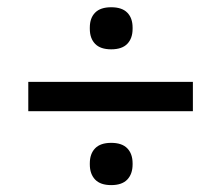

<svg xmlns="http://www.w3.org/2000/svg" viewBox="-20 -580 626 543"><path d="M60 -265.5V-348.5H525.5V-265.5ZM294.5 -56.5Q264 -56.5 249 -72.2Q234 -88 234 -115V-118Q234 -145 249 -160.5Q264 -176 294.5 -176Q325 -176 340 -160.5Q355 -145 355 -118V-115Q355 -88 340 -72.2Q325 -56.5 294.5 -56.5ZM294.5 -440.5Q264 -440.5 249 -456Q234 -471.5 234 -498.5V-502Q234 -529 249 -544.2Q264 -559.5 294.5 -559.5Q325 -559.5 340 -544.2Q355 -529 355 -502V-498.5Q355 -471.5 340 -456Q325 -440.5 294.5 -440.5Z"/></svg>

Font: Anek Gurmukhi Medium SemiExpanded
Style: Regular
Weight: 500
Width: 6
Version: Version 1.003